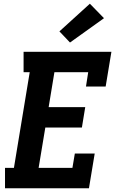

<svg xmlns="http://www.w3.org/2000/svg" viewBox="-20 -1014 640 1034"><path d="M7 0V-110H55L140 -625H107V-735H580L549 -548H443L455 -625H273L242 -437H439L421 -327H224L188 -110H370L383 -187H490L459 0ZM357 -785 300 -845 464 -994 540 -916Z"/></svg>

Font: Iosevka Curly Slab XBdEx
Style: Italic
Weight: 800
Width: 7
Italic angle: -9°
Monospace: yes
Designer: Belleve Invis
Foundry: Belleve Invis
Version: Version 11.1.0; ttfautohint (v1.8.3)